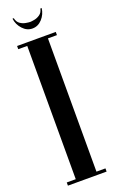

<svg xmlns="http://www.w3.org/2000/svg" viewBox="-160 -865 539 903"><g transform="rotate(-20 109.0 -413.5)"><path d="M57.2 -699H160.8V0H57.2ZM12.2 -683V-699H57.2V-683ZM160.8 -683V-699H205.8V-683ZM160.8 0V-16H205.8V0ZM12.2 0V-16H57.2V0ZM175.2 -827.2H182Q178.2 -796.8 157.8 -774.1Q137.2 -751.5 109 -751.5Q81.2 -751.5 60.4 -774.2Q39.5 -797 35.8 -827.2H42.2Q46 -808 59.2 -798.6Q72.5 -789.2 87.4 -786.8Q102.2 -784.2 109 -784.2Q115.5 -784.2 129.9 -786.8Q144.2 -789.2 157.9 -798.6Q171.5 -808 175.2 -827.2Z"/></g></svg>

Font: Emberly Black
Style: Regular
Weight: 900
Designer: Rajesh Rajput
Foundry: Rajesh Rajput
Version: Version 1.000